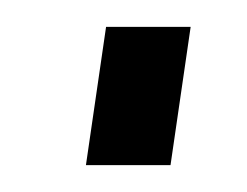

<svg xmlns="http://www.w3.org/2000/svg" viewBox="-20 -421 184 143"><path d="M122 -401 107 -298H44L59 -401Z"/></svg>

Font: Pathway Extreme SemiCondensed ExtraLight
Style: Italic
Weight: 250
Width: 4
Italic angle: -8°
Version: Version 1.001;gftools[0.9.26]